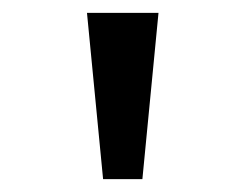

<svg xmlns="http://www.w3.org/2000/svg" viewBox="-20 -749 366 298"><path d="M140 -471 115 -729H226L201 -471Z"/></svg>

Font: oriya25
Style: Book
Weight: 400
Designer: Jelle Bosma - Monotype Design Team
Foundry: Monotype Imaging Inc.
Version: Version 2.003